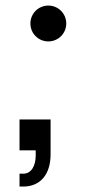

<svg xmlns="http://www.w3.org/2000/svg" viewBox="-20 -541 342 706"><path d="M51.8 145H65.4C127.9 145 166 100.6 166 26.9V-101.6H51.8V11.7H111.3V30.8C111.3 68.8 95.2 97.7 65.4 97.7H51.8ZM157.7 -388.7C194.3 -388.7 223.6 -418 223.6 -454.6C223.6 -491.2 194.3 -520.5 157.7 -520.5C121.1 -520.5 91.8 -491.2 91.8 -454.6C91.8 -418 121.1 -388.7 157.7 -388.7Z"/></svg>

Font: Raveo
Style: Regular
Weight: 400
Designer: Jakub Foglar, Rasmus Andersson (Inter)
Foundry: Jakubfoglar.com
Version: Version 1.100;Glyphs 3.2.3 (3260)